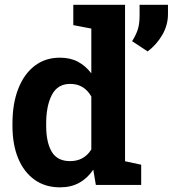

<svg xmlns="http://www.w3.org/2000/svg" viewBox="-20 -782 730 812"><path d="M233.9 10.3Q170.9 10.3 125.7 -22.2Q80.6 -54.7 56.6 -113Q32.7 -171.4 32.7 -249.5V-259.8Q32.7 -343.3 56.9 -405.8Q81.1 -468.3 126 -503.2Q170.9 -538.1 233.4 -538.1Q277.3 -538.1 309.8 -520.8Q342.3 -503.4 366.2 -471.7V-661.1L290 -675.8V-761.7H508.8V-100.1L577.1 -85.4V0H385.3L374.5 -64.5Q349.6 -27.8 314.9 -8.8Q280.3 10.3 233.9 10.3ZM276.4 -100.6Q335.4 -100.6 366.2 -149.9V-374Q335.4 -427.2 277.3 -427.2Q223.6 -427.2 199.5 -380.9Q175.3 -334.5 175.3 -259.8V-249.5Q175.3 -180.2 198.7 -140.4Q222.2 -100.6 276.4 -100.6ZM604.5 -564.5 538.6 -607.9Q554.2 -631.8 562.3 -656Q570.3 -680.2 570.3 -715.8V-761.7H690.4V-722.2Q690.4 -675.8 666.3 -634.3Q642.1 -592.8 604.5 -564.5Z"/></svg>

Font: Roboto Slab
Style: Bold
Weight: 700
Designer: Google
Version: Version 2.000; ttfautohint (v1.8.1.43-b0c9)